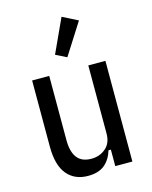

<svg xmlns="http://www.w3.org/2000/svg" viewBox="-119 -864 756 954"><g transform="rotate(-15 259.0 -387.0)"><path d="M357 -85H345Q331 -39 300 -13.5Q269 12 215 12Q146 12 107 -35Q68 -82 68 -178V-518H156V-187Q156 -128 179.5 -97Q203 -66 253 -66Q296 -66 326.5 -92.5Q357 -119 357 -167V-518H445V0H357ZM267 -584 211 -612 291 -786 370 -746Z"/></g></svg>

Font: IBM Plex Sans Cond Text
Style: Regular
Weight: 450
Width: 3
Designer: Mike Abbink, Paul van der Laan, Pieter van Rosmalen
Foundry: Bold Monday
Version: Version 1.3